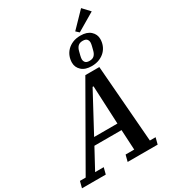

<svg xmlns="http://www.w3.org/2000/svg" viewBox="-317 -1263 1236 1391"><g transform="rotate(-30 300.5 -567.0)"><path d="M-40 -54H8L377 -698H494L545 -54H593L579 0H328L342 -54H414L405 -222H178L87 -54H159L145 0H-54ZM208 -278H403L388 -598H380ZM456 -772Q482 -772 496 -786Q510 -800 516 -826Q519 -837 523.5 -855.5Q528 -874 528 -884Q528 -900 518.5 -911.5Q509 -923 484 -923Q458 -923 444 -909Q430 -895 424 -869Q421 -858 416.5 -839.5Q412 -821 412 -811Q412 -795 421.5 -783.5Q431 -772 456 -772ZM451 -731Q397 -731 367.5 -758Q338 -785 338 -824Q338 -851 347.5 -876Q357 -901 376 -920.5Q395 -940 423 -952Q451 -964 489 -964Q543 -964 572.5 -937Q602 -910 602 -871Q602 -844 592.5 -819Q583 -794 564 -774.5Q545 -755 516.5 -743Q488 -731 451 -731ZM472 -1009 593 -1134 648 -1075 497 -986Z"/></g></svg>

Font: IBM Plex Serif SemiBold
Style: Italic
Weight: 600
Italic angle: -14°
Designer: Mike Abbink, Paul van der Laan, Pieter van Rosmalen
Foundry: Bold Monday
Version: Version 2.5